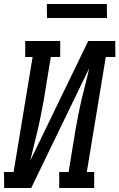

<svg xmlns="http://www.w3.org/2000/svg" viewBox="-44 -940 597 960"><path d="M-23 0 -24 -80H24L119 -655H82V-735H257V-655H210L175 -441Q168 -403 160.5 -364.5Q153 -326 144 -288Q135 -250 125.5 -212Q116 -174 107 -136L397 -735H532L533 -655H485L390 -80H427V0H252V-80H299L334 -294Q341 -332 348.5 -370.5Q356 -409 365 -447Q374 -485 384 -523Q394 -561 402 -599L112 0ZM191 -850 190 -920H490L491 -850Z"/></svg>

Font: Iosevka Curly Slab Medium
Style: Italic
Weight: 500
Italic angle: -9°
Monospace: yes
Designer: Belleve Invis
Foundry: Belleve Invis
Version: Version 22.1.2; ttfautohint (v1.8.4)